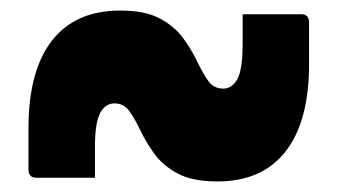

<svg xmlns="http://www.w3.org/2000/svg" viewBox="-20 -482 640 364"><path d="M392 -138Q345 -138 317 -153Q289 -168 273 -190Q257 -212 246.5 -234Q236 -256 225.5 -271Q215 -286 197 -286Q180 -286 170 -268Q160 -250 160 -203V-145H49Q34 -145 34 -161V-239Q34 -348 78.5 -405Q123 -462 208 -462Q255 -462 283 -447Q311 -432 327 -410Q343 -388 353.5 -366Q364 -344 374.5 -329Q385 -314 403 -314Q420 -314 430 -332Q440 -350 440 -399V-455H551Q566 -455 566 -439V-361Q566 -252 521.5 -195Q477 -138 392 -138Z"/></svg>

Font: Recursive Sn Lnr St XBd
Style: Regular
Weight: 800
Version: Version 1.079;hotconv 1.0.112;makeotfexe 2.5.65598; ttfautoh